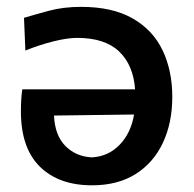

<svg xmlns="http://www.w3.org/2000/svg" viewBox="-20 -529 567 560"><path d="M248.5 11.5Q151.5 11.5 96.2 -43Q41 -97.5 41 -204Q41 -242 45 -268.5H374Q369 -339 327.5 -378.8Q286 -418.5 205 -418.5Q176 -418.5 134.5 -408Q93 -397.5 54 -381.5L50 -477Q80 -486 122.2 -497.5Q164.5 -509 216.5 -509Q308 -509 367 -475.2Q426 -441.5 454.2 -382.2Q482.5 -323 482.5 -246.5Q482.5 -171 455.2 -112.8Q428 -54.5 375.8 -21.5Q323.5 11.5 248.5 11.5ZM247.5 -70Q296 -72.5 329 -106.8Q362 -141 371 -195L137.5 -192Q140 -134.5 170.5 -103.5Q201 -72.5 247.5 -70Z"/></svg>

Font: Commissioner Flair Medium
Style: Regular
Weight: 500
Designer: Kostas Bartsokas
Foundry: Kostas Bartsokas
Version: Version 1.000; ttfautohint (v1.8.3)